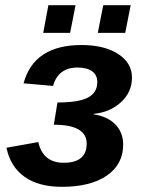

<svg xmlns="http://www.w3.org/2000/svg" viewBox="-20 -712 550 742"><path d="M219 10Q129 10 74.5 -29Q20 -68 5 -141L128 -163Q146 -83 226 -83Q315 -83 315 -157Q315 -230 188 -230L202 -316Q284 -316 320 -335Q356 -354 356 -395Q356 -422 336 -436.5Q316 -451 280 -451Q205 -451 185 -380L71 -390Q111 -538 295 -538Q383 -538 436.5 -503.5Q490 -469 490 -412Q490 -356 447.5 -317Q405 -278 342 -272V-270Q396 -262 426 -231Q456 -200 456 -153Q456 -77 393 -33.5Q330 10 219 10ZM464 -585H358L379 -692H485ZM251 -585H147L167 -692H272Z"/></svg>

Font: Libra Sans
Style: Bold Italic
Weight: 700
Italic angle: -12°
Foundry: Context Ltd
Version: Version 1.002